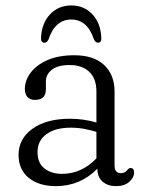

<svg xmlns="http://www.w3.org/2000/svg" viewBox="-20 -656 520 688"><path d="M46.5 -101Q46.5 -158.5 96.2 -194.5Q146 -230.5 230.5 -230.5Q280 -230.5 325.5 -217V-328Q325.5 -374.5 299.8 -398.8Q274 -423 229.5 -423Q187.5 -423 166 -406.2Q144.5 -389.5 144.5 -365V-336.5Q144.5 -298 105 -298Q87 -298 78 -308.8Q69 -319.5 69 -336.5Q69 -368 90 -395.8Q111 -423.5 150.5 -440.8Q190 -458 246 -458Q316 -458 353.2 -423Q390.5 -388 390.5 -327.5V-63Q390.5 -35.5 413.5 -35.5Q427 -35.5 435 -45.5Q437.5 -48.5 440.5 -51.2Q443.5 -54 447.5 -54Q460.5 -54 460.5 -38Q460.5 -19.5 443 -4.2Q425.5 11 396.5 11Q366.5 11 347.8 -5Q329 -21 329 -50.5V-51.5Q267.5 11 180 11Q120 11 83.2 -18.5Q46.5 -48 46.5 -101ZM114.5 -111Q114.5 -71.5 139.5 -52.2Q164.5 -33 202 -33Q272.5 -33 325.5 -88.5V-183.5Q304.5 -190 281.8 -194.2Q259 -198.5 233.5 -198.5Q179 -198.5 146.8 -175.5Q114.5 -152.5 114.5 -111ZM235.5 -586Q177.5 -586 154 -515Q148.5 -503 139.5 -503Q126 -503 127 -520.5Q129.5 -573 159.5 -604.8Q189.5 -636.5 235.5 -636.5Q281 -636.5 311 -604.8Q341 -573 343 -520.5Q344 -503 331 -503Q322.5 -503 316.5 -515Q293 -586 235.5 -586Z"/></svg>

Font: Fraunces 72pt SuperSoft Light
Style: Regular
Weight: 300
Version: Version 1.000;[0bf87f6ff]